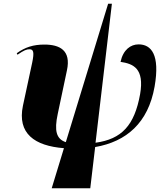

<svg xmlns="http://www.w3.org/2000/svg" viewBox="-20 -780 882 1021"><path d="M255 221H460L486 2C653 -27 768 -127 802 -319C832 -490 784 -544 717 -544C675 -544 635 -516 621 -451C688 -441 749 -417 725 -279C695 -113 627 -40 488 -21L575 -760H555L330 -24C279 -41 268 -85 287 -174L336 -406C359 -513 297 -543 216 -543C157 -543 114 -529 69 -497L73 -489C108 -513 121 -518 137 -518C158 -518 163 -503 151 -446L102 -218C71 -70 164 -4 320 8Z"/></svg>

Font: Noto Serif Display Black
Style: Italic
Weight: 900
Italic angle: -12°
Designer: Monotype Design Team
Foundry: Monotype Imaging Inc.
Version: Version 2.009